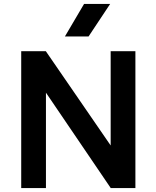

<svg xmlns="http://www.w3.org/2000/svg" viewBox="-20 -962 800 982"><path d="M88.5 0V-700H214.5L546 -218V-700H672.5V0H546.5L215 -488V0ZM312 -775.5 410 -942H543.5L433 -775.5Z"/></svg>

Font: Geologica Medium
Style: Regular
Weight: 500
Designer: Sindre Bremnes, Frode Helland
Foundry: Monokrom Skriftforlag AS
Version: Version 1.010;gftools[0.9.28]